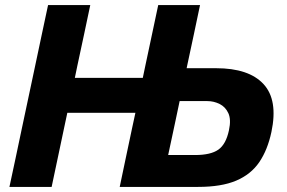

<svg xmlns="http://www.w3.org/2000/svg" viewBox="-20 -733 1124 753"><path d="M17 0Q29.5 -58 40.8 -111.2Q52 -164.5 66.5 -233L117.5 -473Q132 -542.5 144 -598.2Q156 -654 168.5 -713H334Q321.5 -654.5 309.8 -598.5Q298 -542.5 283 -473.5L273.5 -427.5H540L549.5 -473Q564.5 -542.5 576.2 -598.5Q588 -654.5 600.5 -713H764.5Q752 -653 740.2 -597.8Q728.5 -542.5 713.5 -473L712 -465.5H827.5Q956 -465.5 1013.5 -403.2Q1071 -341 1044.5 -215.5Q1029.5 -145 996.8 -97Q964 -49 906.2 -24.5Q848.5 0 757 0H449.5Q461.5 -57.5 472.8 -111Q484 -164.5 498.5 -232.5L511 -290.5H244L232 -234Q217.5 -164.5 206 -111Q194.5 -57.5 182.5 0ZM639.5 -125H745Q806.5 -125 836.5 -146.2Q866.5 -167.5 878 -222.5Q887 -264.5 875.5 -289.2Q864 -314 841.2 -325.2Q818.5 -336.5 793.5 -336.5H684.5L668.5 -260.5Q660.5 -222.5 653.5 -190.2Q646.5 -158 639.5 -125Z"/></svg>

Font: Commissioner
Style: Bold Italic
Weight: 700
Italic angle: -12°
Designer: Kostas Bartsokas
Foundry: Kostas Bartsokas
Version: Version 1.000; ttfautohint (v1.8.3)